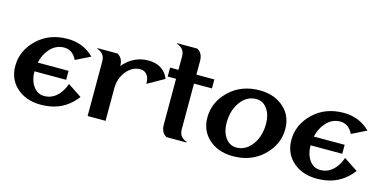

<svg xmlns="http://www.w3.org/2000/svg" viewBox="-72 -1121 3017 1514"><g transform="rotate(15 1436.5 -363.5)"><path d="M306.2 9.8Q176.3 9.8 98.1 -69.3Q34.2 -134.3 34.2 -234.4Q34.2 -360.4 133.8 -455.1Q231 -546.9 379.4 -546.9Q507.8 -546.9 594.7 -460L474.6 -400.4Q439.5 -473.6 370.6 -473.6Q300.8 -473.6 252 -416Q212.4 -369.1 198.7 -305.2H450.2V-231.9H191.4Q191.4 -160.6 224.6 -112.8Q259.3 -63.5 314.9 -63.5Q384.8 -63.5 433.6 -121.1Q464.8 -158.2 480 -206.1L594.7 -130.4Q576.2 -105.5 551.8 -82Q456.1 9.8 306.2 9.8Z M687.5 0V-447.3Q687.5 -510.7 624 -532.2V-537.1H787.1Q834 -513.2 834 -447.3Q917.5 -546.9 1039.1 -546.9Q1119.1 -546.9 1167.5 -500Q1192.4 -476.1 1204.6 -441.4L1069.3 -364.7Q1069.3 -409.2 1053.2 -433.1Q1032.2 -463.9 995.1 -463.9Q924.8 -463.9 876 -397.9Q834 -341.8 834 -262.7V0Z M1332 0Q1285.2 -23.9 1285.2 -89.8V-463.9H1216.8V-537.1H1285.2V-647.5Q1285.2 -710.9 1221.7 -732.4V-737.3H1384.8Q1431.6 -713.4 1431.6 -647.5V-537.1H1578.1V-463.9H1431.6V-89.8Q1431.6 -26.4 1495.1 -4.9V0Z M1883.3 -63.5Q1953.1 -63.5 2002 -121.1Q2062.5 -192.9 2062.5 -304.7Q2062.5 -376.5 2029.3 -424.3Q1994.6 -473.6 1939 -473.6Q1869.1 -473.6 1820.3 -416Q1759.8 -344.2 1759.8 -232.4Q1759.8 -160.6 1793 -112.8Q1827.6 -63.5 1883.3 -63.5ZM1874.5 9.8Q1745.6 9.8 1666.5 -69.3Q1602.5 -134.3 1602.5 -234.4Q1602.5 -360.4 1702.1 -455.1Q1799.3 -546.9 1947.8 -546.9Q2076.7 -546.9 2155.8 -467.8Q2219.7 -402.8 2219.7 -302.7Q2219.7 -176.8 2120.1 -82Q2022.9 9.8 1874.5 9.8Z M2560.1 9.8Q2430.2 9.8 2352.1 -69.3Q2288.1 -134.3 2288.1 -234.4Q2288.1 -360.4 2387.7 -455.1Q2484.9 -546.9 2633.3 -546.9Q2761.7 -546.9 2848.6 -460L2728.5 -400.4Q2693.4 -473.6 2624.5 -473.6Q2554.7 -473.6 2505.9 -416Q2466.3 -369.1 2452.6 -305.2H2704.1V-231.9H2445.3Q2445.3 -160.6 2478.5 -112.8Q2513.2 -63.5 2568.8 -63.5Q2638.7 -63.5 2687.5 -121.1Q2718.8 -158.2 2733.9 -206.1L2848.6 -130.4Q2830.1 -105.5 2805.7 -82Q2710 9.8 2560.1 9.8Z"/></g></svg>

Font: Berenika
Style: Bold
Weight: 700
Designer: Wojciech Kalinowski "wmk69" (wmk69@o2.pl)
Foundry: Wojciech Kalinowski "wmk69" (wmk69@o2.pl)
Version: Version 3.1.0; 2021-05-14